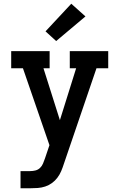

<svg xmlns="http://www.w3.org/2000/svg" viewBox="-20 -804 640 1029"><path d="M90 205V113H142Q156 113 170 109.5Q184 106 194.5 96Q205 86 210.5 72.5Q216 59 221 45L245 -26L103 -438H40V-530H246V-438H213L301 -160L388 -438H354V-530H560V-438H497L322 75Q316 94 308 113Q300 132 287.5 148.5Q275 165 258.5 177Q242 189 222.5 195.5Q203 202 182.5 203.5Q162 205 142 205ZM281 -584 224 -636 362 -784 438 -716Z"/></svg>

Font: Iosevka Slab Semibold Extended
Style: Regular
Weight: 600
Width: 7
Monospace: yes
Designer: Belleve Invis
Foundry: Belleve Invis
Version: Version 11.1.0; ttfautohint (v1.8.3)